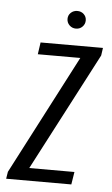

<svg xmlns="http://www.w3.org/2000/svg" viewBox="-69 -652 399 685"><g transform="rotate(5 130.5 -309.0)"><path d="M-20.7 0 -16.7 -25.1 205.3 -452.3H53.1L59.3 -495H282.7L278.7 -467.5L58.1 -45.2H219.9L212.7 0ZM180.5 -555.2Q166.8 -555.2 157.2 -564.6Q147.7 -574 147.7 -587.3Q147.7 -600.6 157.2 -609.5Q166.8 -618.4 180.5 -618.4Q194.3 -618.4 203.6 -609.5Q213 -600.6 213 -587.3Q213 -574 203.6 -564.6Q194.3 -555.2 180.5 -555.2Z"/></g></svg>

Font: Alumni Sans SC Thin
Style: Italic
Weight: 100
Italic angle: -8°
Designer: Robert E. Leuschke
Foundry: Robert E. Leuschke
Version: Version 1.016